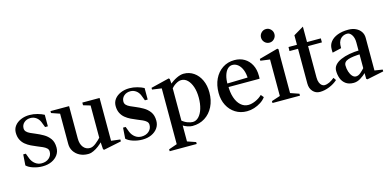

<svg xmlns="http://www.w3.org/2000/svg" viewBox="-81 -1235 3947 1934"><g transform="rotate(-15 1892.0 -268.0)"><path d="M219 17Q170 17 123 2Q76 -13 52 -37L60 -150H87L108 -94Q123 -58 152 -36.5Q181 -15 217 -15Q265 -15 295 -41.5Q325 -68 325 -108Q325 -130 310 -144Q295 -158 270.5 -169Q246 -180 218 -191Q188 -203 157 -218Q126 -233 100.5 -254Q75 -275 59.5 -306Q44 -337 44 -380Q44 -420 67 -450.5Q90 -481 131 -499Q172 -517 223 -517Q264 -517 305 -505.5Q346 -494 373 -479V-359H344L322 -416Q309 -448 283 -466.5Q257 -485 225 -485Q184 -485 157.5 -461.5Q131 -438 131 -402Q131 -381 145 -366.5Q159 -352 183 -341Q207 -330 234 -319Q273 -303 311.5 -281Q350 -259 376 -223.5Q402 -188 402 -130Q402 -87 378.5 -54Q355 -21 314 -2Q273 17 219 17Z M694 16Q645 16 607 -3.5Q569 -23 547 -57Q525 -91 525 -134V-465L539 -445L438 -480V-500H632V-162Q632 -105 658 -71.5Q684 -38 727 -38Q756 -38 789.5 -64.5Q823 -91 851 -122L843 -99V-465L857 -446L770 -472V-500H950V-39L936 -55L1044 -42V-22L860 16L850 8L844 -80L852 -72Q831 -50 804.5 -30Q778 -10 749.5 3Q721 16 694 16Z M1260 17Q1211 17 1164 2Q1117 -13 1093 -37L1101 -150H1128L1149 -94Q1164 -58 1193 -36.5Q1222 -15 1258 -15Q1306 -15 1336 -41.5Q1366 -68 1366 -108Q1366 -130 1351 -144Q1336 -158 1311.5 -169Q1287 -180 1259 -191Q1229 -203 1198 -218Q1167 -233 1141.5 -254Q1116 -275 1100.5 -306Q1085 -337 1085 -380Q1085 -420 1108 -450.5Q1131 -481 1172 -499Q1213 -517 1264 -517Q1305 -517 1346 -505.5Q1387 -494 1414 -479V-359H1385L1363 -416Q1350 -448 1324 -466.5Q1298 -485 1266 -485Q1225 -485 1198.5 -461.5Q1172 -438 1172 -402Q1172 -381 1186 -366.5Q1200 -352 1224 -341Q1248 -330 1275 -319Q1314 -303 1352.5 -281Q1391 -259 1417 -223.5Q1443 -188 1443 -130Q1443 -87 1419.5 -54Q1396 -21 1355 -2Q1314 17 1260 17Z M1782 15Q1763 15 1734.5 6.5Q1706 -2 1676 -22L1687 -30V165L1673 146L1775 181V201H1493V181L1594 146L1580 165V-446L1595 -429L1482 -445V-463L1673 -510L1682 -502L1688 -437L1678 -445Q1714 -477 1755.5 -497Q1797 -517 1830 -517Q1889 -517 1935 -485Q1981 -453 2007 -397Q2033 -341 2033 -268Q2033 -185 2001 -121Q1969 -57 1912.5 -21Q1856 15 1782 15ZM1687 -51 1677 -75Q1709 -46 1741.5 -34.5Q1774 -23 1795 -23Q1830 -23 1857.5 -51.5Q1885 -80 1900.5 -130Q1916 -180 1916 -245Q1916 -309 1899.5 -357.5Q1883 -406 1855 -433.5Q1827 -461 1790 -461Q1764 -461 1733.5 -442.5Q1703 -424 1680 -396L1687 -420Z M2351 14Q2284 14 2232 -18.5Q2180 -51 2150.5 -108Q2121 -165 2121 -238Q2121 -320 2151 -382.5Q2181 -445 2235 -481Q2289 -517 2359 -517Q2418 -517 2462.5 -490.5Q2507 -464 2532.5 -415.5Q2558 -367 2558 -300Q2558 -293 2558 -285.5Q2558 -278 2557 -270H2216L2233 -285Q2232 -215 2250 -160.5Q2268 -106 2302 -75Q2336 -44 2381 -44Q2415 -44 2456 -62Q2497 -80 2526 -109L2550 -80Q2530 -52 2497.5 -31Q2465 -10 2427.5 2Q2390 14 2351 14ZM2231 -292 2214 -307 2452 -313 2444 -297Q2443 -354 2427 -393.5Q2411 -433 2385 -454Q2359 -475 2327 -475Q2299 -475 2277 -453.5Q2255 -432 2242.5 -391.5Q2230 -351 2231 -292Z M2619 0V-20L2723 -54L2709 -31V-448L2724 -428L2611 -443V-462L2808 -516L2818 -507L2816 -433V-32L2802 -56L2906 -20V0ZM2749 -595Q2719 -595 2698.5 -616Q2678 -637 2678 -666Q2678 -695 2698.5 -716Q2719 -737 2749 -737Q2777 -737 2797.5 -716Q2818 -695 2818 -666Q2818 -637 2797.5 -616Q2777 -595 2749 -595Z M3111 16Q3067 16 3038 -16Q3009 -48 3009 -99V-476L3024 -461H2920L2921 -503H3024L3009 -488V-602L3114 -664V-488L3099 -503H3258V-461H3099L3114 -476V-134Q3114 -101 3123 -79.5Q3132 -58 3145.5 -48Q3159 -38 3172 -38Q3198 -38 3225 -51Q3252 -64 3278 -86L3297 -58Q3261 -25 3210 -4.5Q3159 16 3111 16Z M3462 16Q3412 16 3380.5 -7.5Q3349 -31 3335.5 -68Q3322 -105 3322 -147Q3322 -181 3344 -206.5Q3366 -232 3405.5 -249.5Q3445 -267 3497 -276.5Q3549 -286 3607 -287L3593 -273V-371Q3593 -419 3573 -449.5Q3553 -480 3526 -480Q3499 -480 3478 -468Q3457 -456 3445 -435.5Q3433 -415 3431 -389Q3431 -379 3430.5 -371Q3430 -363 3430 -355L3336 -333Q3335 -341 3335 -351Q3335 -361 3335 -371Q3335 -414 3360.5 -446.5Q3386 -479 3433.5 -497.5Q3481 -516 3547 -516Q3591 -516 3624.5 -500Q3658 -484 3677 -456Q3696 -428 3696 -391V-36L3681 -53L3779 -38V-19L3605 17L3594 9L3593 -66L3602 -59Q3570 -27 3534.5 -5.5Q3499 16 3462 16ZM3502 -41Q3527 -41 3551 -61.5Q3575 -82 3602 -112L3593 -88V-263L3611 -247Q3521 -245 3474 -229.5Q3427 -214 3427 -175Q3427 -141 3437 -110Q3447 -79 3464 -60Q3481 -41 3502 -41Z"/></g></svg>

Font: Wittgenstein Medium
Style: Regular
Weight: 500
Designer: Jörg Drees
Foundry: Jörg Drees
Version: Version 1.500